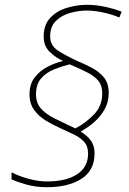

<svg xmlns="http://www.w3.org/2000/svg" viewBox="-20 -779 538 800"><path d="M176 1Q129 1 90 -10Q51 -21 28 -32V-61Q59 -45 99 -34Q139 -23 176 -23Q256 -23 301.5 -53Q347 -83 347 -139Q347 -170 330.5 -188Q314 -206 287 -219Q260 -232 229 -246Q200 -259 171 -276.5Q142 -294 122.5 -320.5Q103 -347 103 -386Q103 -429 125 -457Q147 -485 179.5 -501.5Q212 -518 243 -525Q213 -538 187.5 -562.5Q162 -587 162 -627Q162 -676 189.5 -705Q217 -734 259 -746.5Q301 -759 342 -759Q381 -759 421 -750Q461 -741 487 -730L477 -706Q450 -718 412 -726.5Q374 -735 342 -735Q309 -735 273.5 -725.5Q238 -716 213.5 -692.5Q189 -669 189 -627Q189 -590 220.5 -569Q252 -548 302 -525Q331 -513 361 -497.5Q391 -482 412 -457.5Q433 -433 433 -391Q433 -353 415 -322Q397 -291 370.5 -268.5Q344 -246 316 -231Q342 -215 358 -194Q374 -173 374 -140Q374 -69 319.5 -34Q265 1 176 1ZM294 -244Q338 -267 372 -302.5Q406 -338 406 -390Q406 -422 390.5 -441.5Q375 -461 345 -476.5Q315 -492 270 -511Q238 -503 205.5 -490Q173 -477 151.5 -452.5Q130 -428 130 -386Q130 -351 149.5 -328Q169 -305 205.5 -286.5Q242 -268 294 -244Z"/></svg>

Font: Noto Sans Thin
Style: Italic
Weight: 100
Italic angle: -12°
Designer: Monotype Design Team
Foundry: Monotype Imaging Inc.
Version: Version 2.013; ttfautohint (v1.8.4.7-5d5b)